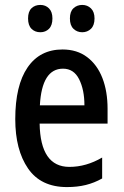

<svg xmlns="http://www.w3.org/2000/svg" viewBox="-20 -750 503 780"><path d="M234 -549Q293 -549 334 -518Q375 -487 396 -433Q417 -379 417 -308V-248H141Q144 -72 262 -72Q330 -72 395 -110V-25Q363 -7 328.5 1.5Q294 10 252 10Q146 10 94 -65.5Q42 -141 42 -266Q42 -403 92 -476Q142 -549 234 -549ZM236 -471Q150 -471 142 -322H323Q323 -385 301.5 -428Q280 -471 236 -471ZM94 -675Q94 -703 108 -716.5Q122 -730 144 -730Q165 -730 179 -716Q193 -702 193 -675Q193 -647 179 -633Q165 -619 144 -619Q122 -619 108 -633Q94 -647 94 -675ZM264 -675Q264 -703 278.5 -716.5Q293 -730 314 -730Q335 -730 349.5 -716Q364 -702 364 -675Q364 -647 349.5 -633Q335 -619 314 -619Q293 -619 278.5 -633Q264 -647 264 -675Z"/></svg>

Font: Avrile Sans Condensed Medium
Style: Regular
Weight: 500
Width: 3
Designer: Monotype Design Team
Foundry: Monotype Imaging Inc.
Version: Version 2.001;September 10, 2019;FontCreator 11.5.0.2425 64-